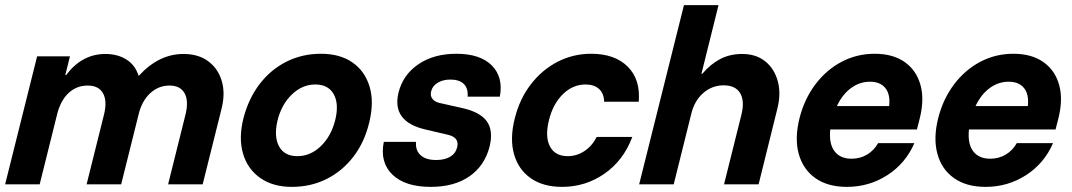

<svg xmlns="http://www.w3.org/2000/svg" viewBox="-20 -720 4188 750"><path d="M0 0 125 -500H253.3L235 -426.7H238.3Q300 -509.2 391.7 -509.2Q439.2 -509.2 473.8 -487.5Q508.3 -465.8 520.8 -425H523.3Q600.8 -509.2 696.7 -509.2Q755 -509.2 793.3 -480.8Q831.7 -452.5 846.2 -403.8Q860.8 -355 845 -293.3L771.7 0H636.7L705 -274.2Q717.5 -326.7 700.8 -356.2Q684.2 -385.8 641.7 -385.8Q599.2 -385.8 566.7 -355.8Q534.2 -325.8 521.7 -274.2L453.3 0H318.3L386.7 -274.2Q399.2 -326.7 382.1 -356.2Q365 -385.8 322.5 -385.8Q279.2 -385.8 247.9 -356.7Q216.7 -327.5 203.3 -274.2L135 0Z M1120 10Q1045.8 10 996.3 -25Q946.7 -60 929.2 -120.4Q911.7 -180.8 930.8 -257.5Q950.8 -335 994.2 -391.7Q1037.5 -448.3 1099.2 -479.2Q1160.8 -510 1233.3 -510Q1308.3 -510 1357.1 -475.8Q1405.8 -441.7 1423.8 -381.2Q1441.7 -320.8 1422.5 -242.5Q1404.2 -165 1360.8 -108.3Q1317.5 -51.7 1255.8 -20.8Q1194.2 10 1120 10ZM1141.7 -110Q1192.5 -110 1232.9 -148.8Q1273.3 -187.5 1289.2 -250Q1305 -313.3 1283.8 -351.7Q1262.5 -390 1211.7 -390Q1160.8 -390 1120.4 -351.2Q1080 -312.5 1064.2 -250Q1049.2 -186.7 1070 -148.3Q1090.8 -110 1141.7 -110Z M1662.5 10Q1562.5 10 1512.9 -37.9Q1463.3 -85.8 1479.2 -165.8H1605Q1602.5 -132.5 1622.9 -113.8Q1643.3 -95 1683.3 -95Q1717.5 -95 1738.8 -107.9Q1760 -120.8 1765.8 -145Q1775 -182.5 1730.8 -193.3L1641.7 -214.2Q1509.2 -245 1536.7 -358.3Q1554.2 -428.3 1614.6 -469.2Q1675 -510 1762.5 -510Q1855.8 -510 1901.2 -464.2Q1946.7 -418.3 1932.5 -342.5H1806.7Q1809.2 -375 1791.7 -392.1Q1774.2 -409.2 1739.2 -409.2Q1710 -409.2 1689.6 -396.7Q1669.2 -384.2 1664.2 -363.3Q1660 -346.7 1668.3 -335Q1676.7 -323.3 1695 -318.3L1787.5 -297.5Q1856.7 -281.7 1882.1 -245.4Q1907.5 -209.2 1892.5 -147.5Q1873.3 -72.5 1813.8 -31.2Q1754.2 10 1662.5 10Z M2175.8 10Q2101.7 10 2053.3 -23.8Q2005 -57.5 1987.9 -117.9Q1970.8 -178.3 1990.8 -257.5Q2010 -334.2 2053.8 -390.8Q2097.5 -447.5 2158.3 -478.8Q2219.2 -510 2289.2 -510Q2381.7 -510 2432.1 -459.6Q2482.5 -409.2 2475 -322.5H2340Q2339.2 -355 2320 -372.5Q2300.8 -390 2267.5 -390Q2217.5 -390 2178.8 -352.1Q2140 -314.2 2124.2 -250Q2108.3 -185.8 2128.3 -147.9Q2148.3 -110 2197.5 -110Q2232.5 -110 2262.5 -129.6Q2292.5 -149.2 2310.8 -185H2450Q2415 -92.5 2340.8 -41.2Q2266.7 10 2175.8 10Z M2476.7 0 2651.7 -700H2786.7L2720 -431.7H2723.3Q2755 -469.2 2792.9 -489.2Q2830.8 -509.2 2879.2 -509.2Q2933.3 -509.2 2969.2 -480.4Q3005 -451.7 3018.3 -402.5Q3031.7 -353.3 3015.8 -292.5L2943.3 0H2808.3L2876.7 -274.2Q2889.2 -326.7 2870.8 -356.7Q2852.5 -386.7 2806.7 -386.7Q2761.7 -386.7 2727.1 -356.7Q2692.5 -326.7 2680 -274.2L2611.7 0Z M3288.3 10Q3213.3 10 3165 -24.2Q3116.7 -58.3 3100 -119.2Q3083.3 -180 3103.3 -259.2Q3122.5 -334.2 3165.4 -390.8Q3208.3 -447.5 3267.9 -478.8Q3327.5 -510 3396.7 -510Q3468.3 -510 3514.2 -477.5Q3560 -445 3575.8 -387.5Q3591.7 -330 3571.7 -253.3L3561.7 -214.2H3223.3Q3217.5 -159.2 3239.6 -129.6Q3261.7 -100 3306.7 -100Q3340 -100 3367.1 -116.2Q3394.2 -132.5 3410 -160.8H3551.7Q3517.5 -81.7 3446.2 -35.8Q3375 10 3288.3 10ZM3249.2 -305.8H3453.3Q3458.3 -351.7 3438.3 -376.2Q3418.3 -400.8 3378.3 -400.8Q3338.3 -400.8 3304.6 -376.2Q3270.8 -351.7 3249.2 -305.8Z M3830 10Q3755 10 3706.7 -24.2Q3658.3 -58.3 3641.7 -119.2Q3625 -180 3645 -259.2Q3664.2 -334.2 3707.1 -390.8Q3750 -447.5 3809.6 -478.8Q3869.2 -510 3938.3 -510Q4010 -510 4055.8 -477.5Q4101.7 -445 4117.5 -387.5Q4133.3 -330 4113.3 -253.3L4103.3 -214.2H3765Q3759.2 -159.2 3781.2 -129.6Q3803.3 -100 3848.3 -100Q3881.7 -100 3908.8 -116.2Q3935.8 -132.5 3951.7 -160.8H4093.3Q4059.2 -81.7 3987.9 -35.8Q3916.7 10 3830 10ZM3790.8 -305.8H3995Q4000 -351.7 3980 -376.2Q3960 -400.8 3920 -400.8Q3880 -400.8 3846.3 -376.2Q3812.5 -351.7 3790.8 -305.8Z"/></svg>

Font: Funnel Sans Light
Style: Bold Italic
Weight: 700
Italic angle: -14.036°
Version: Version 1.000